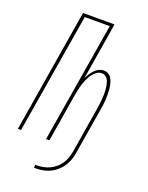

<svg xmlns="http://www.w3.org/2000/svg" viewBox="-166 -819 832 1076"><g transform="rotate(20 250.0 -280.5)"><path d="M176 174V156H185Q204 156 223 152.5Q242 149 260.5 140.5Q279 132 295 118.5Q311 105 322.5 88Q334 71 340 52.5Q346 34 350 15Q361 -54 372.5 -122Q384 -190 395 -259Q397 -273 399 -287Q401 -301 402 -315Q403 -329 403.5 -343.5Q404 -358 403 -371.5Q402 -385 399.5 -398.5Q397 -412 392 -424.5Q387 -437 376.5 -445.5Q366 -454 352 -454Q335 -454 319.5 -442Q304 -430 294 -414.5Q284 -399 277 -382Q270 -365 265 -348.5Q260 -332 256.5 -314.5Q253 -297 250 -280L204 0H184L303 -717H154L35 0H16L137 -735H325L269 -393Q275 -407 283.5 -420.5Q292 -434 303 -446Q314 -458 328.5 -465Q343 -472 358 -472Q374 -472 387 -463.5Q400 -455 406.5 -441.5Q413 -428 416.5 -413.5Q420 -399 421.5 -383Q423 -367 423 -351.5Q423 -336 422 -320Q421 -304 419 -288Q417 -272 414 -256L369 15Q366 36 358.5 57Q351 78 338.5 97Q326 116 308.5 131.5Q291 147 270.5 156.5Q250 166 228 170Q206 174 185 174Z"/></g></svg>

Font: Iosevka SS04 Thin Oblique
Style: Regular
Weight: 100
Italic angle: -9°
Monospace: yes
Designer: Belleve Invis
Foundry: Belleve Invis
Version: Version 19.0.0; ttfautohint (v1.8.4)